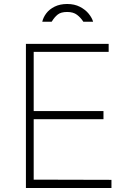

<svg xmlns="http://www.w3.org/2000/svg" viewBox="-20 -943 649 963"><path d="M110 -723H525V-683H149V-386H499V-345H149V-42L539 -41V0H110ZM317 -923Q281 -923 254.2 -909.8Q227.5 -896.5 212.2 -876.2Q197 -856 192 -834H239Q240 -836 241.5 -837.5Q253 -856.5 269.2 -869.8Q285.5 -883 317 -883Q347.5 -883 366.2 -868.8Q385 -854.5 398 -834H447Q441.5 -853.5 425 -874Q408.5 -894.5 381 -908.8Q353.5 -923 317 -923Z"/></svg>

Font: Public Sans VF
Style: Regular
Weight: 400
Designer: Pablo Impallari, Rodrigo Fuenzalida (Modified by Dan O. Williams and USWDS)
Version: Version 1.003